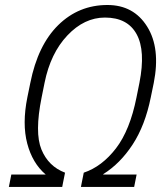

<svg xmlns="http://www.w3.org/2000/svg" viewBox="-20 -741 655 761"><path d="M303.2 -12.7 312 -56.6Q383.8 -80.6 439.5 -152.8Q495.1 -225.1 521 -355L532.7 -413.1Q557.6 -539.6 521.5 -605.5Q485.4 -671.4 396 -671.4Q314 -671.4 247.1 -600.6Q180.2 -529.8 156.7 -413.1L145 -355Q116.7 -215.3 144.3 -148.4Q171.9 -81.5 237.8 -56.6L229 -12.7L226.6 0H15.1L24.9 -49.3H161.1Q108.4 -94.2 87.9 -172.4Q67.4 -250.5 88.4 -355L100.1 -412.1Q129.9 -562 210.9 -641.6Q292 -721.2 405.8 -721.2Q509.8 -721.2 563.2 -635.7Q616.7 -550.3 589.4 -412.1L577.6 -355Q555.2 -244.1 505.9 -168.5Q456.5 -92.8 389.2 -50.8V-49.3H521.5L511.7 0H300.8Z"/></svg>

Font: Franko
Style: Light Italic
Weight: 300
Designer: Google
Version: Version 1.200310; 2013